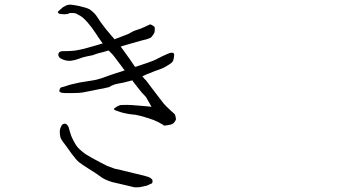

<svg xmlns="http://www.w3.org/2000/svg" viewBox="-20 -767 1540 823"><path d="M387.7 -571.3Q389.6 -572.3 440.4 -586.9L529.3 -621.1Q549.8 -633.8 566.4 -638.7Q585.9 -644.5 601.6 -652.3Q615.2 -659.2 622.1 -662.1Q625 -663.1 629.9 -660.2Q637.7 -656.2 641.6 -652.3Q643.6 -650.4 643.6 -645.5Q643.6 -636.7 642.6 -629.9Q641.6 -625 635.3 -616.2Q628.9 -607.4 626 -605.5Q623 -603.5 608.4 -598.6Q590.8 -594.7 574.7 -589.8Q558.6 -585 533.2 -578.1Q507.8 -571.3 480 -561.5Q452.1 -551.8 425.8 -544.9Q392.6 -537.1 377 -530.3Q371.1 -529.3 352.5 -525.4Q334 -521.5 317.9 -515.1Q301.8 -508.8 285.6 -506.8Q269.5 -504.9 253.9 -510.3Q238.3 -515.6 233.4 -522.5Q228.5 -529.3 230.5 -536.1Q232.4 -543 237.8 -545.4Q243.2 -547.9 249.5 -547.9Q255.9 -547.9 262.7 -547.9Q269.5 -547.9 278.3 -548.3Q287.1 -548.8 298.8 -549.8Q314.5 -551.8 342.8 -558.6Q345.7 -559.6 387.7 -571.3ZM321.3 -127Q333 -116.2 346.7 -106.4Q355.5 -100.6 373 -90.8L407.2 -72.3Q432.6 -58.6 439.5 -55.7Q473.6 -43.9 474.6 -43H475.6H476.6Q488.3 -41 513.7 -34.2L598.6 -13.7Q613.3 -9.8 618.2 -7.8Q628.9 -2 630.9 1Q634.8 4.9 633.8 11.7Q632.8 19.5 630.4 19.5Q627.9 19.5 615.2 26.4Q609.4 29.3 597.7 31.2Q584 34.2 580.1 35.2Q579.1 35.2 561.5 36.1Q558.6 37.1 537.1 31.2Q528.3 29.3 500 22.5Q466.8 14.6 461.9 13.7Q428.7 3.9 411.1 -9.8Q391.6 -24.4 364.3 -41Q333 -60.5 319.3 -71.3Q307.6 -80.1 286.1 -109.4Q267.6 -135.7 264.6 -139.6Q264.6 -139.6 252 -156.2Q246.1 -164.1 242.2 -170.9Q236.3 -181.6 236.3 -203.1Q236.3 -214.8 243.2 -227.5Q246.1 -234.4 254.9 -236.3Q260.7 -238.3 265.6 -233.4Q270.5 -230.5 274.4 -220.7Q275.4 -217.8 280.3 -200.2Q284.2 -186.5 286.1 -182.6Q286.1 -181.6 293.9 -166Q303.7 -147.5 304.7 -146.5Q312.5 -134.8 321.3 -127ZM627.9 -309.6Q628.9 -309.6 629.9 -308.6L605.5 -351.6L604.5 -352.5L603.5 -353.5Q585.9 -371.1 572.3 -389.6L550.8 -417L549.8 -418.9L546.9 -422.9L542 -420.9H540Q532.2 -418.9 529.3 -418Q508.8 -412.1 484.4 -408.2Q463.9 -404.3 449.2 -394.5Q446.3 -392.6 438.5 -391.6Q424.8 -387.7 405.3 -384.8Q385.7 -380.9 367.2 -377Q349.6 -373 331.1 -370.1Q316.4 -368.2 293.9 -368.2H258.8Q243.2 -368.2 238.3 -372.1L234.4 -375Q234.4 -384.8 240.2 -391.6L260.7 -397.5Q273.4 -402.3 286.1 -405.3Q298.8 -408.2 320.3 -413.1Q341.8 -417 350.6 -418Q361.3 -419.9 375 -421.9Q390.6 -423.8 412.1 -430.7Q432.6 -437.5 445.3 -442.4Q468.8 -450.2 470.7 -451.2Q472.7 -451.2 501 -460.9L504.9 -461.9L514.6 -465.8L507.8 -473.6L505.9 -476.6L470.7 -523.4Q463.9 -532.2 462.9 -533.2Q450.2 -544.9 432.6 -565.4Q415 -586.9 406.2 -600.6Q399.4 -609.4 394.5 -618.2Q351.6 -683.6 322.3 -700.2Q307.6 -708 305.7 -709Q296.9 -711.9 292 -710.9Q289.1 -710.9 286.1 -710.9Q279.3 -711.9 278.3 -710.9Q273.4 -707 261.7 -706.1Q256.8 -705.1 240.2 -707Q231.4 -708 228.5 -712.9Q227.5 -715.8 228.5 -716.8Q230.5 -719.7 241.2 -728.5Q250 -737.3 253.9 -738.3Q263.7 -744.1 266.6 -745.1Q275.4 -747.1 283.2 -747.1Q287.1 -747.1 304.7 -744.1Q325.2 -740.2 330.1 -738.3Q337.9 -736.3 348.6 -733.4Q359.4 -729.5 363.3 -727.5Q382.8 -713.9 392.6 -700.2L410.2 -673.8Q429.7 -645.5 460 -611.3Q487.3 -582 507.3 -553.7Q527.3 -525.4 536.1 -513.7L554.7 -486.3L555.7 -484.4L559.6 -480.5L564.5 -481.4L566.4 -482.4Q600.6 -494.1 610.4 -497.1Q637.7 -505.9 659.2 -517.6Q679.7 -528.3 687.5 -531.2Q695.3 -535.2 706.1 -539.1Q714.8 -542 719.7 -541Q723.6 -540 725.6 -537.1Q727.5 -533.2 725.6 -521.5Q723.6 -507.8 719.7 -502.9Q716.8 -498 709 -493.2Q700.2 -488.3 690.4 -481.4Q679.7 -475.6 669.9 -471.7Q659.2 -467.8 642.6 -461.9Q607.4 -447.3 605.5 -447.3Q603.5 -446.3 602.5 -445.3L599.6 -444.3L589.8 -439.5L596.7 -432.6L598.6 -429.7L606.4 -421.9L639.6 -377.9Q658.2 -353.5 658.2 -353.5Q671.9 -335.9 681.6 -323.2Q688.5 -314.5 713.9 -291Q729.5 -278.3 730.5 -274.4Q731.4 -271.5 732.4 -267.6Q734.4 -258.8 734.4 -255.9Q732.4 -249 727.5 -243.2Q722.7 -237.3 717.8 -235.4Q711.9 -232.4 700.2 -230.5Q695.3 -229.5 691.4 -229.5Q687.5 -228.5 685.5 -228.5Q683.6 -228.5 683.6 -228.5Q680.7 -231.4 668 -238.3Q656.2 -245.1 646.5 -249Q636.7 -253.9 631.8 -254.9Q624 -257.8 611.3 -261.7Q598.6 -265.6 588.9 -268.6L572.3 -272.5Q563.5 -275.4 546.9 -276.4Q535.2 -277.3 512.7 -282.2Q502 -284.2 483.4 -291Q471.7 -294.9 469.7 -296.9Q466.8 -300.8 472.7 -304.7Q484.4 -313.5 495.1 -316.4Q503.9 -317.4 526.4 -317.4Q540 -317.4 572.3 -314.5Q603.5 -311.5 607.4 -311.5Z"/></svg>

Font: ToneOZ-Zhuyin-Tsuipita-TC
Style: Regular
Weight: 400
Designer: ÂÆ£ÂøóÂáåJeffrey Xuan(jeffreyx@gmail.com, ToneOZ.com) ÈòøÂù§(cjkFonts)
Foundry: ToneOZ
Version: Version 0.240710